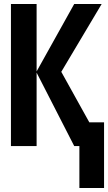

<svg xmlns="http://www.w3.org/2000/svg" viewBox="-20 -734 543 965"><path d="M503 211V-119H429L288 -373L491 -714H353L164 -375V-714H35V0H164V-369L353 0H379V211Z"/></svg>

Font: Noto Sans Mono UI Condensed
Style: Bold
Weight: 700
Width: 3
Designer: Monotype Design team
Foundry: Monotype Imaging Inc.
Version: 1.000